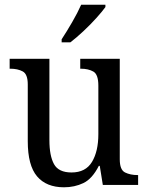

<svg xmlns="http://www.w3.org/2000/svg" viewBox="-20 -786 629 816"><path d="M252 10Q177 10 137.5 -36.5Q98 -83 98 -186V-427Q98 -471 76.5 -482.5Q55 -494 24 -494H21V-536H190V-190Q190 -124 209.5 -88.5Q229 -53 284 -53Q344 -53 371 -98Q398 -143 398 -216V-422Q398 -470 376.5 -482Q355 -494 324 -494H321V-536H489V-109Q489 -64 511.5 -53Q534 -42 564 -42H567V0H417L404 -81H400Q372 -26 334.5 -8Q297 10 252 10ZM242 -619Q263 -651 286.5 -691.5Q310 -732 325 -766H428V-756Q416 -739 390.5 -710.5Q365 -682 334.5 -653.5Q304 -625 279 -606H242Z"/></svg>

Font: Noto Serif Lao SemCond
Style: Regular
Weight: 400
Width: 4
Designer: Monotype Design Team
Foundry: Monotype Imaging Inc.
Version: Version 2.004; ttfautohint (v1.8.4.7-5d5b)